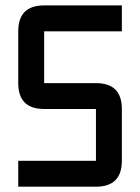

<svg xmlns="http://www.w3.org/2000/svg" viewBox="-20 -704 528 724"><path d="M439.5 -585.9H146.5V-390.6H341.8Q439.5 -390.6 439.5 -293V-97.7Q439.5 0 341.8 0H48.8V-97.7H341.8V-293H146.5Q48.8 -293 48.8 -390.6V-585.9Q48.8 -683.6 146.5 -683.6H439.5Z"/></svg>

Font: BabelStone Runic Long Branch
Style: Regular
Weight: 400
Designer: Andrew West
Foundry: BabelStone
Version: Version 3.002 March 14, 2022